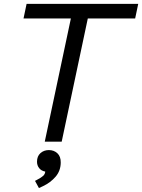

<svg xmlns="http://www.w3.org/2000/svg" viewBox="-20 -723 726 980"><path d="M208.5 0 341.8 -628.9H100.1L115.7 -703.1H685.5L669.9 -628.9H428.2L294.9 0ZM178.7 236.8 158.7 200.2 168.9 194.8Q191.4 183.1 200.7 174.3Q210 165.5 210.9 152.8Q190.4 148.9 179.7 135Q168.9 121.1 168.9 102.5Q168.9 74.2 186.5 58.6Q204.1 43 229.5 43Q255.4 43 272.9 59.3Q290.5 75.7 290 106.9Q289.6 148.9 263.7 179Q237.8 209 199.7 227.1Z"/></svg>

Font: Schibsted Grotesk
Style: Italic
Weight: 400
Italic angle: -12°
Designer: Bakken & Baeck AS, Henrik Kongsvoll
Foundry: Schibsted ASA
Version: Version 1.100; ttfautohint (v1.8.4.7-5d5b);gftools[0.9.25]